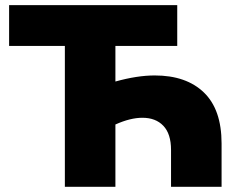

<svg xmlns="http://www.w3.org/2000/svg" viewBox="-20 -720 905 740"><path d="M230 0V-543H15.1V-700.2H663.1V-543H424.8V-405.8Q508.8 -429.2 576.2 -429.2Q697.8 -429.2 765.9 -363.5Q834 -297.9 834 -167V0H639.2V-142.1Q639.2 -204.1 609.6 -235.1Q580.1 -266.1 528.8 -266.1Q482.4 -266.1 424.8 -240.2V0Z"/></svg>

Font: Montserrat ExtraBold
Style: Regular
Weight: 800
Designer: Julieta Ulanovsky
Foundry: Julieta Ulanovsky
Version: Version 9.000